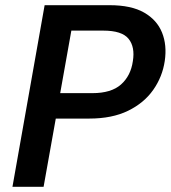

<svg xmlns="http://www.w3.org/2000/svg" viewBox="-20 -720 658 740"><path d="M28 0 152 -700H402Q486 -700 535.5 -671.5Q585 -643 604.5 -594.5Q624 -546 615 -485Q606 -424 570.5 -373.5Q535 -323 473.5 -293Q412 -263 324 -263H195L148 0ZM212 -361H336Q409 -361 446.5 -394.5Q484 -428 492 -484Q501 -539 475.5 -570.5Q450 -602 378 -602H255Z"/></svg>

Font: DM Sans 10pt SemiBold
Style: Italic
Weight: 600
Italic angle: -10°
Version: Version 4.004;gftools[0.9.30]